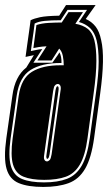

<svg xmlns="http://www.w3.org/2000/svg" viewBox="-27 -728 427 759"><path d="M144 11Q84 11 47.5 -4Q11 -19 -1 -60.5Q-13 -102 -2 -181L22 -350Q32 -426 77 -461L107 -510L74 -503Q76 -519 80 -547Q84 -575 88 -603.5Q92 -632 94 -648Q108 -655 131.5 -660Q155 -665 207 -666L234 -708H351L312 -653Q335 -643 350.5 -623.5Q366 -604 373 -569Q381 -535 380 -483Q379 -431 369 -358L345 -182Q334 -103 309.5 -61Q285 -19 244 -4Q203 11 144 11ZM147 -7Q201 -7 237.5 -21Q274 -35 296 -73Q318 -111 328 -182L352 -358Q363 -433 363 -484Q363 -535 355 -568Q347 -600 329 -617Q311 -634 285 -641L317 -689H240L213 -648Q175 -648 150 -645.5Q125 -643 110 -635Q109 -624 105.5 -601Q102 -578 99 -556Q96 -534 95 -526Q104 -528 116 -530.5Q128 -533 140 -534L105 -480H180L194 -500Q198 -505 201.5 -510.5Q205 -516 208 -521Q217 -504 216 -479H213Q138 -479 94 -451.5Q50 -424 39 -350L15 -181Q5 -110 16 -72Q27 -34 60 -20.5Q93 -7 147 -7ZM148 -17Q97 -17 66 -29.5Q35 -42 24.5 -77.5Q14 -113 23 -181L47 -350Q57 -418 99 -444Q141 -470 212 -470H225Q225 -488 221.5 -506.5Q218 -525 207 -536L177 -489H121L157 -545Q138 -544 126.5 -542Q115 -540 105 -538L117 -629Q138 -636 166 -637.5Q194 -639 213 -639H217L244 -680H301L271 -634Q300 -629 319 -614.5Q338 -600 346 -569Q354 -538 354 -487Q354 -436 343 -358L319 -182Q310 -114 289 -78Q268 -42 233.5 -29.5Q199 -17 148 -17ZM159 -90Q164 -90 170 -96Q174 -101 177 -118L212 -368Q215 -383 211 -390Q207 -396 202 -396Q195 -396 190 -390Q187 -387 186 -381.5Q185 -376 183 -368L148 -118Q145 -101 149 -96Q152 -90 159 -90ZM160 -100Q157 -100 157 -104Q155 -107 157 -118L192 -368Q195 -387 200 -387Q207 -387 204 -368L169 -118Q168 -113 167 -109.5Q166 -106 165 -104Q162 -100 160 -100Z"/></svg>

Font: Alumni Sans Collegiate One
Style: Italic
Weight: 400
Italic angle: -8°
Designer: Robert E. Leuschke
Foundry: Robert E. Leuschke
Version: Version 1.100